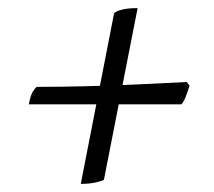

<svg xmlns="http://www.w3.org/2000/svg" viewBox="-20 -510 528 473"><path d="M179 -57 261 -477Q265 -482 279.5 -486Q294 -490 319 -490L236 -67Q231 -64 215.5 -60.5Q200 -57 179 -57ZM51 -253Q55 -275 61 -284.5Q67 -294 71 -296Q126 -296 189.5 -297.5Q253 -299 318 -302Q383 -305 440 -308L447 -299Q442 -283 437 -270.5Q432 -258 427 -253Z"/></svg>

Font: Texturina Medium 12pt ExtraLight
Style: Italic
Weight: 250
Italic angle: -11°
Version: Version 1.002